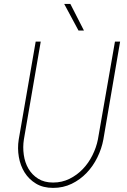

<svg xmlns="http://www.w3.org/2000/svg" viewBox="-20 -916 627 946"><path d="M571.8 -710.9 489.3 -229Q481 -183.6 459.7 -140.4Q438.5 -97.2 406.7 -64Q375 -30.8 333.3 -10.5Q291.5 9.8 241.7 9.8Q192.4 9.8 157.5 -11.2Q122.6 -32.2 101.3 -66.2Q80.1 -100.1 72.8 -142.8Q65.4 -185.5 72.3 -229L155.8 -710.9H180.7L97.7 -229Q91.8 -191.4 97.2 -153.3Q102.5 -115.2 120.1 -85Q137.7 -54.7 168 -35.6Q198.2 -16.6 241.7 -16.6Q285.2 -16.6 322.3 -34.9Q359.4 -53.2 387.9 -83Q416.5 -112.8 435.5 -151.1Q454.6 -189.5 462.4 -229L546.4 -710.9ZM393.6 -765.6H366.7L296.4 -896.5H326.7Z"/></svg>

Font: Roboto Mono Thin
Style: Italic
Weight: 250
Designer: Google
Version: Version 2.000985; 2015; ttfautohint (v1.3)